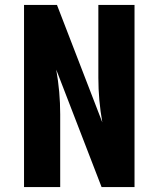

<svg xmlns="http://www.w3.org/2000/svg" viewBox="-20 -755 640 775"><path d="M77 0V-735H210L393 -261Q385 -306 381 -351Q377 -396 377 -441V-735H523V0H390L207 -474Q215 -429 219 -384Q223 -339 223 -294V0Z"/></svg>

Font: Iosevka Aile Heavy
Style: Regular
Weight: 900
Designer: Belleve Invis
Foundry: Belleve Invis
Version: Version 31.1.0; ttfautohint (v1.8.4)